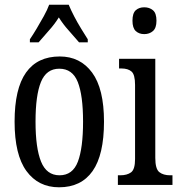

<svg xmlns="http://www.w3.org/2000/svg" viewBox="-20 -786 764 816"><path d="M231 10Q143 10 92.5 -59Q42 -128 42 -269Q42 -409 90.5 -477.5Q139 -546 234 -546Q321 -546 371.5 -477.5Q422 -409 422 -269Q422 -128 373.5 -59Q325 10 231 10ZM233 -41Q289 -41 311 -99Q333 -157 333 -269Q333 -381 310.5 -437.5Q288 -494 232 -494Q177 -494 154 -437.5Q131 -381 131 -269Q131 -157 154.5 -99Q178 -41 233 -41ZM107 -619Q120 -638 135.5 -664Q151 -690 166 -717Q181 -744 189 -766H272Q281 -744 295 -717Q309 -690 325 -664Q341 -638 353 -619V-606H316Q295 -631 271.5 -657Q248 -683 230 -712Q212 -683 188.5 -657Q165 -631 144 -606H107Z M593 -641Q571 -641 557 -654Q543 -667 543 -698Q543 -730 557 -742.5Q571 -755 593 -755Q615 -755 630 -742.5Q645 -730 645 -698Q645 -667 630 -654Q615 -641 593 -641ZM481 0V-41H491Q520 -41 537 -53.5Q554 -66 554 -110V-425Q554 -469 539 -482Q524 -495 496 -495H486V-536H640V-115Q640 -68 657 -54.5Q674 -41 703 -41H713V0Z"/></svg>

Font: Noto Serif Tamil ExtraCondensed
Style: Regular
Weight: 400
Width: 2
Designer: Indian Type Foundry, Tom Grace, and the Monotype Design Team
Foundry: Monotype Imaging Inc.
Version: Version 2.004; ttfautohint (v1.8.4.7-5d5b)